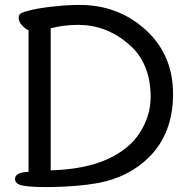

<svg xmlns="http://www.w3.org/2000/svg" viewBox="-20 -742 768 780"><path d="M41 -15Q41 -42 96 -44V-619Q83 -624 69.5 -639Q56 -654 56 -669.5Q56 -685 69 -690Q119 -710 243 -720Q277 -722 303 -722Q460 -722 571.5 -621Q683 -520 683 -360Q683 -200 585 -103Q502 -21 376 2Q298 16 183 18H169Q104 18 72.5 12Q41 6 41 -15ZM186 -50Q324 -54 414.5 -94.5Q505 -135 548.5 -203.5Q592 -272 592 -348Q592 -487 501.5 -564Q411 -641 298 -641Q239 -641 186 -627Z"/></svg>

Font: LXGW ZhenKai
Style: Regular
Weight: 400
Designer: LXGW / Fontworks Inc.
Foundry: LXGW / Fontworks Inc.
Version: Version 0.800;June 8, 2025